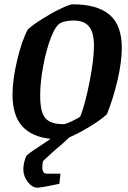

<svg xmlns="http://www.w3.org/2000/svg" viewBox="-20 -636 591 889"><path d="M475 -107Q446 -80 393.5 -48.5Q341 -17 301 0Q278 23 230 63Q180 108 179 111Q176 126 176 139Q176 168 196 168H260L255 215Q233 220 198 226.5Q163 233 154 233Q129 233 108.5 206.5Q88 180 88 147Q88 133 92 115.5Q96 98 103 84Q125 65 183 28L214 7Q126 -3 82 -52.5Q38 -102 38 -198Q38 -267 59.5 -357.5Q81 -448 109 -500Q132 -521 176.5 -549Q221 -577 262 -596.5Q303 -616 317 -616Q430 -616 487 -568Q544 -520 544 -414Q544 -348 523.5 -262Q503 -176 475 -107ZM415 -423Q415 -486 392 -513.5Q369 -541 321 -541Q287 -541 263 -531Q239 -521 216.5 -463.5Q194 -406 180 -330Q166 -254 166 -194Q166 -144 175.5 -115.5Q185 -87 208.5 -74Q232 -61 275 -61Q284 -61 314.5 -75.5Q345 -90 352 -97Q375 -156 395 -258.5Q415 -361 415 -423Z"/></svg>

Font: Grenze SemiBold
Style: Italic
Weight: 600
Italic angle: -10°
Designer: Renata Polastri
Foundry: Omnibus-Type
Version: Version 1.002; ttfautohint (v1.8)